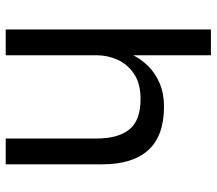

<svg xmlns="http://www.w3.org/2000/svg" viewBox="-62 -678 740 655"><g transform="rotate(90 307.5 -350.0)"><path d="M80 0V-700H168V-435Q182 -463 206 -487Q230 -511 264.5 -525.5Q299 -540 343 -540Q443 -540 491.5 -486.5Q540 -433 540 -330V0H452V-310Q452 -384 421 -422Q390 -460 317 -460Q265 -460 232 -438Q199 -416 183.5 -382Q168 -348 168 -310V0Z"/></g></svg>

Font: Golos Text
Style: Regular
Weight: 400
Designer: A.Korolkova, Vitaly Kuzmin
Foundry: ParaType Ltd
Version: Version 2.004